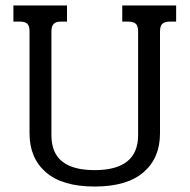

<svg xmlns="http://www.w3.org/2000/svg" viewBox="-20 -667 693 702"><path d="M88 -179V-552Q88 -572 80 -580Q72 -588 53 -588H29V-647H225V-588H203Q184 -588 176 -579.5Q168 -571 168 -551V-173Q168 -108 207.5 -76.5Q247 -45 326 -45Q485 -45 485 -173V-551Q485 -571 477 -579.5Q469 -588 449 -588H427V-647H624V-588H601Q582 -588 573.5 -580Q565 -572 565 -552V-179Q565 -89 504.5 -37Q444 15 326 15Q208 15 148 -37Q88 -89 88 -179Z"/></svg>

Font: Pridi Light
Style: Regular
Weight: 300
Designer: Katatrad Team
Foundry: CadsonDemak
Version: Version 1.003